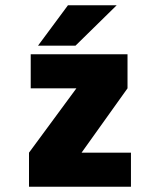

<svg xmlns="http://www.w3.org/2000/svg" viewBox="-20 -705 610 725"><path d="M123.5 -532.5 236.5 -685H420.5L265 -532.5ZM288 -128.5H474.5V0H89.5V-128.5L268.5 -371.5H96V-500H461.5V-371.5Z"/></svg>

Font: League Mono Narrow ExtraBold
Style: Regular
Weight: 800
Width: 3
Designer: Tyler Finck
Foundry: The League of Moveable Type / Tyler Finck
Version: Version 2.210